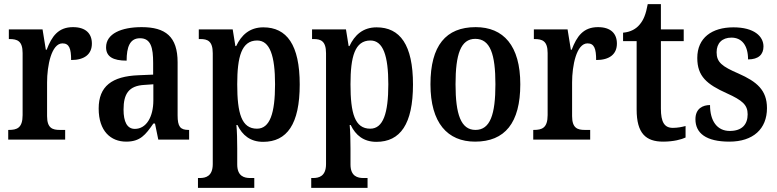

<svg xmlns="http://www.w3.org/2000/svg" viewBox="-20 -679 3782 934"><path d="M20 0H297V-47H271C236 -47 209 -55 209 -114V-278C209 -359 230 -468 284 -468C317 -468 326 -442 326 -387C392 -387 427 -416 427 -467C427 -515 398 -547 335 -547C264 -547 232 -503 207 -437H203L187 -536H23V-489H26C64 -489 90 -480 90 -421V-119C90 -56 62 -47 23 -47H20Z M594 10C662 10 688 -23 726 -78H734L750 0H900V-47H897C857 -47 844 -63 844 -118V-376C844 -501 785 -547 669 -547C570 -547 496 -515 496 -449C496 -404 529 -384 596 -384C596 -449 611 -493 661 -493C714 -493 725 -447 725 -373V-316L654 -313C524 -308 460 -259 460 -151C460 -41 519 10 594 10ZM636 -52C598 -52 581 -87 581 -146C581 -222 606 -262 683 -266L726 -269V-191C726 -109 691 -52 636 -52Z M943 235H1217V187H1197C1169 187 1134 179 1134 121V43C1134 4 1133 -41 1130 -71H1135C1159 -21 1198 11 1260 11C1376 11 1438 -75 1438 -268C1438 -461 1375 -546 1261 -546C1194 -546 1154 -508 1129 -455H1125L1112 -536H947V-489H955C989 -489 1015 -480 1015 -420V119C1015 179 980 187 952 187H943ZM1230 -53C1155 -53 1134 -128 1134 -269C1134 -403 1155 -482 1231 -482C1293 -482 1318 -407 1318 -269C1318 -128 1293 -53 1230 -53Z M1494 235H1768V187H1748C1720 187 1685 179 1685 121V43C1685 4 1684 -41 1681 -71H1686C1710 -21 1749 11 1811 11C1927 11 1989 -75 1989 -268C1989 -461 1926 -546 1812 -546C1745 -546 1705 -508 1680 -455H1676L1663 -536H1498V-489H1506C1540 -489 1566 -480 1566 -420V119C1566 179 1531 187 1503 187H1494ZM1781 -53C1706 -53 1685 -128 1685 -269C1685 -403 1706 -482 1782 -482C1844 -482 1869 -407 1869 -269C1869 -128 1844 -53 1781 -53Z M2291 10C2436 10 2511 -81 2511 -269C2511 -457 2429 -547 2294 -547C2149 -547 2074 -457 2074 -269C2074 -81 2157 10 2291 10ZM2293 -47C2222 -47 2196 -123 2196 -269C2196 -415 2221 -490 2292 -490C2365 -490 2390 -415 2390 -269C2390 -123 2365 -47 2293 -47Z M2574 0H2851V-47H2825C2790 -47 2763 -55 2763 -114V-278C2763 -359 2784 -468 2838 -468C2871 -468 2880 -442 2880 -387C2946 -387 2981 -416 2981 -467C2981 -515 2952 -547 2889 -547C2818 -547 2786 -503 2761 -437H2757L2741 -536H2577V-489H2580C2618 -489 2644 -480 2644 -421V-119C2644 -56 2616 -47 2577 -47H2574Z M3206 10C3257 10 3296 -1 3315 -10V-66C3296 -61 3276 -57 3253 -57C3212 -57 3195 -85 3195 -151V-479H3306V-536H3195V-659H3131C3122 -609 3110 -581 3092 -560C3075 -539 3048 -523 3011 -520V-479H3077V-146C3077 -30 3122 10 3206 10Z M3528 10C3644 10 3711 -52 3711 -153C3711 -241 3661 -282 3573 -321C3492 -356 3466 -376 3466 -425C3466 -469 3493 -496 3538 -496C3588 -496 3619 -459 3619 -390C3670 -390 3694 -414 3694 -453C3694 -502 3649 -546 3548 -546C3443 -546 3372 -495 3372 -397C3372 -308 3418 -269 3516 -225C3591 -191 3617 -169 3617 -123C3617 -74 3590 -42 3530 -42C3468 -42 3434 -91 3434 -168C3400 -168 3363 -152 3363 -99C3363 -31 3415 10 3528 10Z"/></svg>

Font: Noto Serif Tamil Condensed SemiBold
Style: Regular
Weight: 600
Width: 3
Designer: Indian Type Foundry, Tom Grace, and the Monotype Design Team
Foundry: Monotype Imaging Inc.
Version: Version 2.004